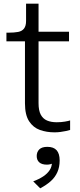

<svg xmlns="http://www.w3.org/2000/svg" viewBox="-20 -710 438 1046"><path d="M15 -485V-532H26Q57 -532 78.5 -536Q100 -540 111 -554.5Q122 -569 122 -596L173 -537H356V-485ZM190 -148Q190 -108 202 -85.5Q214 -63 236 -53.5Q258 -44 289 -44Q313 -44 333.5 -47.5Q354 -51 362 -54V-2Q352 1 338 4Q324 7 308.5 9Q293 11 277 11Q234 11 197.5 -2Q161 -15 138.5 -49.5Q116 -84 116 -147V-522L122 -530V-690H190ZM199 316 161 278Q193 266 215.5 251Q238 236 250.5 217Q263 198 263 174L275 175Q267 181 257 184Q247 187 236 187Q208 187 194 174.5Q180 162 180 140Q180 118 194 104Q208 90 238 90Q272 90 288.5 108.5Q305 127 305 164Q305 200 292.5 228Q280 256 256.5 277Q233 298 199 316Z"/></svg>

Font: Roboto Serif SemiCondensed Light
Style: Regular
Weight: 300
Width: 4
Designer: Greg Gazdowicz
Foundry: Commercial Type
Version: Version 1.007